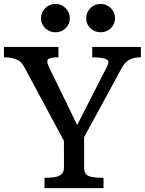

<svg xmlns="http://www.w3.org/2000/svg" viewBox="-38 -976 750 996"><path d="M0 0ZM192.9 -53.7Q248 -53.7 265.9 -62.7Q283.7 -71.8 288.8 -82Q293.9 -92.3 293.9 -106.9L293.5 -245.6L89.4 -625.5Q72.8 -655.3 55.7 -664.1Q26.9 -678.7 -17.6 -678.7V-732.4H265.1V-678.7Q218.3 -678.7 210.2 -667Q202.1 -655.3 217.3 -625.5L362.3 -327.6L514.6 -625.5Q530.3 -655.3 521 -663.6Q504.4 -678.7 440.4 -678.7V-732.4H692.9V-678.7Q656.7 -678.7 633.5 -666.5Q610.4 -654.3 594.7 -625.5L398.4 -264.6V-106.9Q398.4 -76.2 418 -64.9Q437.5 -53.7 499 -53.7V0H192.9ZM483.9 -808.6Q452.6 -808.6 430.9 -829.6Q409.2 -850.6 409.2 -881.3Q409.2 -912.1 430.9 -933.8Q452.6 -955.6 483.9 -955.6Q515.1 -955.6 536.9 -933.8Q558.6 -912.1 558.6 -881.3Q558.6 -850.6 536.9 -829.6Q515.1 -808.6 483.9 -808.6ZM249.5 -808.6Q218.3 -808.6 196.5 -829.6Q174.8 -850.6 174.8 -881.3Q174.8 -912.1 196.5 -933.8Q218.3 -955.6 249.5 -955.6Q280.8 -955.6 302.5 -933.8Q324.2 -912.1 324.2 -881.3Q324.2 -850.6 302.5 -829.6Q280.8 -808.6 249.5 -808.6Z"/></svg>

Font: Arbutus Slab
Style: Regular
Weight: 400
Version: Version 1.002; ttfautohint (v0.92) -l 10 -r 16 -G 200 -x 7 -